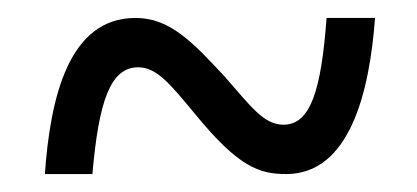

<svg xmlns="http://www.w3.org/2000/svg" viewBox="-20 -464 465 214"><path d="M30 -270H83C90 -351 103 -389 134 -389C155 -389 170 -370 199 -335C246 -278 269 -270 299 -270C370 -270 392 -362 398 -444H344C338 -363 326 -325 296 -325C274 -325 260 -345 231 -378C194 -418 169 -444 131 -444C56 -444 36 -354 30 -270Z"/></svg>

Font: Noto Serif Lao ExtCond
Style: Regular
Weight: 400
Width: 2
Designer: Monotype Design Team
Foundry: Monotype Imaging Inc.
Version: Version 2.004